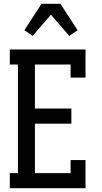

<svg xmlns="http://www.w3.org/2000/svg" viewBox="-20 -997 540 1017"><path d="M32 0V-80H75V-655H32V-735H433V-586H354V-655H165V-422H358V-342H165V-80H354V-149H433V0ZM153 -807 109 -837 200 -977H300L391 -837L347 -807L250 -919Z"/></svg>

Font: Iosevka Curly Slab Medium
Style: Regular
Weight: 500
Monospace: yes
Designer: Belleve Invis
Foundry: Belleve Invis
Version: Version 22.1.2; ttfautohint (v1.8.4)